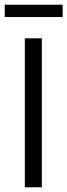

<svg xmlns="http://www.w3.org/2000/svg" viewBox="-25 -792 285 812"><path d="M152 -630V0H80V-630ZM240 -772V-720H-5V-772Z"/></svg>

Font: Mukta Malar Light
Style: Regular
Weight: 300
Designer: Aadarsh Rajan, Girish Dalvi, Yashodeep Gholap
Foundry: Ek Type
Version: Version 2.538;PS 1.000;hotconv 16.6.51;makeotf.lib2.5.65220;